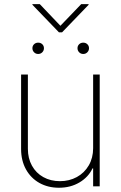

<svg xmlns="http://www.w3.org/2000/svg" viewBox="-20 -884 574 911"><path d="M421.9 -530.3H453.1V0H421.9V-85H418.9Q399.4 -43.5 356.9 -18.3Q314.5 6.8 259.8 6.8Q207.5 6.8 166.7 -16.1Q126 -39.1 103 -80.8Q80.1 -122.6 80.1 -176.8V-530.3H112.3V-177.7Q112.3 -132.8 131.6 -97.9Q150.9 -63 185.5 -43.7Q220.2 -24.4 264.6 -24.4Q308.6 -24.4 344.5 -43.9Q380.4 -63.5 401.1 -99.1Q421.9 -134.8 421.9 -180.7ZM161.1 -681.6Q172.9 -681.6 180.7 -674.1Q188.5 -666.5 188.5 -655.3Q188.5 -644 180.7 -636Q172.9 -627.9 161.1 -627.9Q149.4 -627.9 141.6 -636Q133.8 -644 133.8 -655.3Q133.8 -666.5 141.6 -674.1Q149.4 -681.6 161.1 -681.6ZM375 -681.6Q386.7 -681.6 394.5 -674.1Q402.3 -666.5 402.3 -655.3Q402.3 -644 394.5 -636Q386.7 -627.9 375 -627.9Q363.3 -627.9 355.5 -636Q347.7 -644 347.7 -655.3Q347.7 -666.5 355.5 -674.1Q363.3 -681.6 375 -681.6ZM266.6 -761.7 365.2 -864.3H400.4V-861.3L274.4 -730.5H259.8L133.8 -861.3V-864.3H168.9Z"/></svg>

Font: Pretendard Thin
Style: Regular
Weight: 100
Designer: Base glyphs from Inter by Rasmus Andersson; Hangeul glyphs from Noto Sans CJK(Source Han Sans) by Jang Soo-young and Kan
Foundry: Kil Hyung-jin
Version: Version 1.309